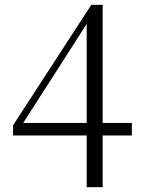

<svg xmlns="http://www.w3.org/2000/svg" viewBox="-20 -756 587 795"><path d="M339 19H405V-195H526V-247H405V-736H358L34 -237V-195H339ZM76 -247 216 -465 339 -657V-247Z"/></svg>

Font: Noto Serif CJK TC Light
Style: Regular
Weight: 300
Designer: Ryoko NISHIZUKA 西塚涼子 (kana & ideographs); Frank Grießhammer (Latin, Greek & Cyrillic); Wenlong ZHANG 张文龙 (bopomofo); San
Foundry: Adobe
Version: Version 2.001;hotconv 1.1.0;makeotfexe 2.6.0